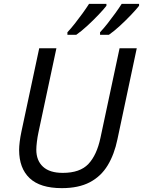

<svg xmlns="http://www.w3.org/2000/svg" viewBox="-20 -964 740 994"><path d="M300 10Q188 10 133.5 -41.5Q79 -93 79 -188Q79 -205 82 -230Q85 -255 91 -283L183 -714H272L179 -278Q174 -255 171 -230Q168 -205 168 -189Q168 -133 202.5 -101Q237 -69 305 -69Q394 -69 437.5 -115Q481 -161 500 -250L599 -714H688L588 -243Q572 -165 537.5 -108Q503 -51 445 -20.5Q387 10 300 10ZM498 -784V-797Q516 -816 536.5 -842Q557 -868 576.5 -895Q596 -922 610 -944H700V-934Q687 -917 659.5 -888Q632 -859 601 -830.5Q570 -802 544 -784ZM329 -784V-797Q347 -816 367.5 -842Q388 -868 407.5 -895Q427 -922 441 -944H531V-934Q518 -917 490.5 -888Q463 -859 432 -830.5Q401 -802 375 -784Z"/></svg>

Font: Noto IKEA Latin
Style: Italic
Weight: 400
Italic angle: -12°
Designer: Monotype Design Team
Foundry: Monotype Imaging Inc.
Version: Version 1.0